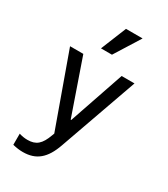

<svg xmlns="http://www.w3.org/2000/svg" viewBox="-243 -927 1086 1241"><g transform="rotate(30 300.0 -306.5)"><path d="M62 112V195C90 202 114 205 138 205C237 205 296 155 336 41L542 -540H446L306 -131H302L160 -540H61L255 0L249 16C221 94 188 122 125 122C104 122 84 119 62 112ZM442 -818H318L241 -628H323Z"/></g></svg>

Font: CommitMono
Style: 500Regular
Weight: 500
Monospace: yes
Designer: Eigil Nikolajsen
Foundry: Eigil Nikolajsen
Version: Version 1.143